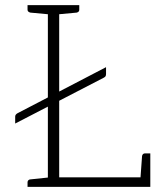

<svg xmlns="http://www.w3.org/2000/svg" viewBox="-20 -726 614 746"><path d="M39 -246V-273Q39 -281 48 -286L392 -465V-439Q392 -434 390.5 -430.5Q389 -427 383 -424ZM166 0V-706H210V-37H564V0ZM525 -24 532 -120Q533 -125 536 -127.5Q539 -130 543 -130H564V-37ZM87 0V-18Q87 -23 90.5 -26Q94 -29 98 -29L174 -37L179 0ZM179 -706 174 -670 98 -677Q94 -678 90.5 -680.5Q87 -683 87 -688V-706ZM288 -706V-688Q288 -683 285 -680.5Q282 -678 278 -677L202 -670L197 -706Z"/></svg>

Font: Aleo ExtraLight
Style: Regular
Weight: 250
Designer: Alessio Laiso
Foundry: Alessio Laiso
Version: Version 2.001;gftools[0.9.29]